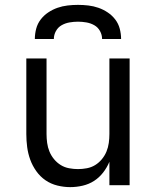

<svg xmlns="http://www.w3.org/2000/svg" viewBox="-20 -760 640 788"><path d="M268 8Q242 8 215.5 1.5Q189 -5 167 -20Q145 -35 129 -57.5Q113 -80 104 -105Q95 -130 91.5 -156.5Q88 -183 88 -210V-520H171V-210Q171 -192 173.5 -173.5Q176 -155 183 -138Q190 -121 202 -106.5Q214 -92 229.5 -82.5Q245 -73 263.5 -69.5Q282 -66 300 -66Q318 -66 336.5 -69.5Q355 -73 370.5 -82.5Q386 -92 398 -106.5Q410 -121 417 -138Q424 -155 426.5 -173.5Q429 -192 429 -210V-520H512V0H429V-96Q419 -72 403 -51.5Q387 -31 366 -17.5Q345 -4 319.5 2Q294 8 268 8ZM123 -600Q123 -621 128.5 -642Q134 -663 147 -680Q160 -697 178 -709Q196 -721 216 -728Q236 -735 257.5 -737.5Q279 -740 300 -740Q321 -740 342.5 -737.5Q364 -735 384 -728Q404 -721 422 -709Q440 -697 453 -680Q466 -663 471.5 -642Q477 -621 477 -600H399Q399 -617 390.5 -632.5Q382 -648 367 -656.5Q352 -665 334.5 -668Q317 -671 300 -671Q283 -671 265.5 -668Q248 -665 233 -656.5Q218 -648 209.5 -632.5Q201 -617 201 -600Z"/></svg>

Font: Iosevka Aile
Style: Regular
Weight: 400
Designer: Belleve Invis
Foundry: Belleve Invis
Version: Version 28.0.1; ttfautohint (v1.8.4)